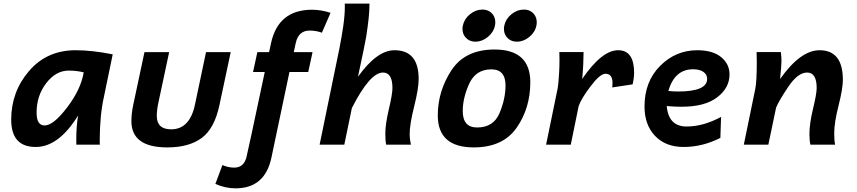

<svg xmlns="http://www.w3.org/2000/svg" viewBox="-20 -801 4746 1063"><path d="M227.1 -106.4Q275.9 -106.4 352.1 -206.8Q428.2 -307.1 443.4 -400.4Q404.3 -410.2 360.4 -410.2Q289.6 -410.2 236.1 -340.8Q182.6 -271.5 182.6 -177.2Q182.6 -106.4 227.1 -106.4ZM177.7 12.7Q42 12.7 42 -138.7Q42 -293 140.9 -408Q239.7 -522.9 398.9 -522.9Q490.7 -522.9 604 -500L555.7 -266.6Q532.2 -161.1 532.2 -23.4L532.7 0H402.8Q402.3 -11.2 402.3 -27.3Q402.3 -99.1 412.1 -161.1Q304.7 12.7 177.7 12.7Z M906.2 15.1Q707.5 15.1 707.5 -130.4Q707.5 -171.9 717.3 -218.8L779.8 -512.2H916.5L856 -228.5Q848.1 -190.9 848.1 -159.2Q848.1 -85 927.7 -85Q1030.8 -85 1059.6 -222.7L1120.6 -512.2H1257.3L1194.8 -218.8Q1167.5 -89.4 1096.7 -37.1Q1025.9 15.1 906.2 15.1Z M1284.2 241.7Q1227.5 241.7 1172.4 217.3L1211.4 112.8Q1243.7 127 1276.9 127Q1328.1 127 1343.8 72.3Q1349.6 52.2 1445.8 -402.3H1380.9L1404.8 -512.2H1469.7L1480.5 -562Q1520.5 -747.1 1708 -747.1Q1757.3 -747.1 1810.1 -730L1762.2 -620.1Q1729.5 -631.8 1694.3 -631.8Q1632.3 -631.8 1617.2 -562L1606.4 -512.2H1710.4L1686.5 -402.3H1582.5L1482.9 70.8Q1447.3 241.7 1284.2 241.7Z M2254.9 0H2118.2Q2113.3 -19 2113.3 -63Q2113.3 -113.3 2133.1 -197.3Q2152.8 -281.2 2152.8 -313.5Q2152.8 -399.4 2100.1 -399.4Q2028.3 -399.4 1928.2 -203.1L1886.2 0H1749.5L1858.9 -531.7Q1872.6 -601.6 1880.4 -656.2Q1889.2 -718.3 1889.2 -764.2L1888.7 -781.2H2025.4V-771.5Q2025.4 -711.4 2007.3 -597.2Q2001.5 -561 1961.9 -376Q2066.9 -522.9 2164.1 -522.9Q2297.9 -522.9 2297.9 -363.8Q2297.9 -310.5 2272.9 -211.2Q2248 -111.8 2248 -57.1Q2248 -32.2 2254.9 0Z M2603 15.1Q2403.8 15.1 2403.8 -162.1Q2403.8 -296.4 2479.2 -411.6Q2554.7 -526.9 2718.3 -526.9Q2916 -526.9 2916 -345.7Q2916 -202.1 2840.1 -93.5Q2764.2 15.1 2603 15.1ZM2621.6 -95.2Q2711.9 -95.2 2745.4 -174.3Q2778.8 -253.4 2778.8 -328.1Q2778.8 -417 2700.2 -417Q2614.3 -417 2578.1 -338.1Q2542 -259.3 2542 -186Q2542 -95.2 2621.6 -95.2ZM2842.3 -570.3Q2805.7 -570.3 2784.7 -596.7Q2770 -614.7 2770 -642.1Q2770 -650.4 2772 -659.2Q2779.8 -696.3 2811.5 -722.2Q2843.3 -748 2879.9 -748Q2916 -748 2937 -722.2Q2951.7 -703.6 2951.7 -677.7Q2951.7 -668.5 2949.7 -659.2Q2942.4 -622.6 2910.4 -596.4Q2878.4 -570.3 2842.3 -570.3ZM2612.8 -570.3Q2576.2 -570.3 2555.2 -596.7Q2540.5 -614.7 2540.5 -642.1Q2540.5 -650.4 2542.5 -659.2Q2550.3 -696.3 2582 -722.2Q2613.8 -748 2650.4 -748Q2686.5 -748 2707.5 -722.2Q2722.2 -703.6 2722.2 -677.7Q2722.2 -668.5 2720.2 -659.2Q2712.9 -622.6 2680.9 -596.4Q2648.9 -570.3 2612.8 -570.3Z M3140.1 0H3003.4L3066.9 -309.1Q3072.3 -336.9 3075.7 -401.4Q3077.6 -432.1 3077.6 -472.7L3076.7 -512.7H3210.9Q3210.9 -482.9 3209 -442.4Q3206.1 -389.2 3203.1 -363.8Q3312 -522.9 3402.3 -522.9Q3490.7 -522.9 3490.7 -398.4Q3490.7 -369.6 3482.4 -334L3369.6 -316.9Q3371.1 -328.6 3371.1 -344.2Q3370.1 -392.6 3332 -392.6Q3302.2 -392.6 3250.2 -324Q3198.2 -255.4 3183.6 -213.4Z M3733.4 -294.4Q3895 -294.4 3895 -363.8Q3895 -389.2 3874 -403.3Q3853 -417.5 3816.9 -417.5Q3715.3 -417.5 3680.2 -297.4Q3708.5 -294.4 3733.4 -294.4ZM3764.6 12.7Q3665 12.7 3606.7 -48.6Q3548.3 -109.9 3548.3 -211.4Q3548.3 -349.6 3634.8 -436.3Q3721.2 -522.9 3840.8 -522.9Q3925.8 -522.9 3972.4 -484.9Q4019 -446.8 4019 -388.7Q4019 -314.5 3950.7 -262.2Q3882.3 -210 3753.9 -210Q3714.4 -210 3671.4 -213.9Q3681.2 -100.6 3781.2 -100.6Q3874 -100.6 3972.2 -153.8L3968.3 -37.6Q3869.6 12.7 3764.6 12.7Z M4603.5 0H4466.8Q4461.4 -21.5 4461.4 -60.5Q4461.4 -116.2 4481.4 -199.2Q4501.5 -282.2 4501.5 -313.5Q4501.5 -399.4 4448.7 -399.4Q4397.9 -399.4 4345.9 -322.8Q4293.9 -246.1 4276.9 -205.6L4233.9 0H4098.1L4161.6 -309.1Q4169.9 -350.1 4169.9 -460Q4169.9 -484.9 4168.9 -512.7H4303.2Q4306.6 -485.8 4306.6 -461.4Q4306.6 -439.5 4298.8 -363.3Q4411.6 -522.9 4517.6 -522.9Q4646.5 -522.9 4646.5 -358.9Q4646.5 -310.5 4622.6 -216.3Q4598.6 -122.1 4598.6 -63.5Q4598.6 -23.4 4603.5 0Z"/></svg>

Font: Cadman
Style: Bold Italic
Weight: 700
Italic angle: -12°
Designer: Paul James MIller
Foundry: High-Logic / Made with FontCreator
Version: Version 2.114;March 28, 2021;FontCreator 13.0.0.2683 64-bit